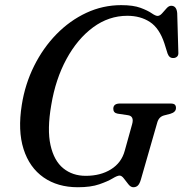

<svg xmlns="http://www.w3.org/2000/svg" viewBox="-20 -734 732 766"><path d="M463.5 -713.5Q511.5 -713.5 540.5 -702.8Q569.5 -692 585 -681.2Q600.5 -670.5 608.5 -670.5Q617.5 -670.5 626.5 -680.5Q635.5 -690.5 644.5 -700.8Q653.5 -711 663 -711Q684.5 -711 687 -681.5L691.5 -526Q692.5 -514 686.8 -508.5Q681 -503 673 -502.5Q655.5 -501 648.5 -520.5L636 -560.5Q616 -621.5 578.2 -646.2Q540.5 -671 488 -671Q414 -671 351.5 -625Q289 -579 245.2 -498.5Q201.5 -418 184.5 -315Q167.5 -217.5 181.5 -155Q195.5 -92.5 232.5 -62.5Q269.5 -32.5 322 -32.5Q381 -32.5 422.8 -58.5Q464.5 -84.5 477.5 -132L507 -238Q516.5 -271 490 -274.5L449.5 -280.5Q432 -283.5 432 -300Q432 -321 458.5 -321H660Q673.5 -321 678 -316Q682.5 -311 682 -302Q681.5 -286.5 659.5 -280L634.5 -273.5Q614 -268 607.5 -245.5L542 -17.5Q537 -0.5 530 6.2Q523 13 512 13Q501.5 13 492.2 1.2Q483 -10.5 474.2 -22Q465.5 -33.5 457 -33.5Q448 -33.5 429 -22Q410 -10.5 376.2 1.2Q342.5 13 290.5 13Q210 13 153.8 -26.2Q97.5 -65.5 74 -139.2Q50.5 -213 67 -316Q80 -398.5 116 -470.8Q152 -543 205.2 -597.5Q258.5 -652 324.5 -682.8Q390.5 -713.5 463.5 -713.5Z"/></svg>

Font: Fraunces 72pt Soft
Style: Italic
Weight: 400
Italic angle: -16°
Version: Version 1.000;[b76b70a41]